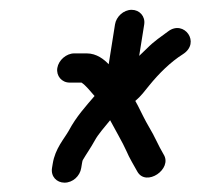

<svg xmlns="http://www.w3.org/2000/svg" viewBox="-20 -535 418 401"><path d="M177.5 -334.5C159 -312.9 139.3 -291.4 123.9 -262.5C114.4 -245.4 95.1 -225 90.1 -193L88.6 -184C85.9 -166.4 98.3 -153.5 114.8 -153.5C132 -153.5 147 -167.3 149.6 -184L151.1 -193C151.6 -196.4 152.2 -198.8 152.7 -200.3C159.6 -212.3 169.9 -226.8 177.9 -241.5C185.5 -255.4 197.5 -268.3 210 -283.9C220.5 -263.9 236.3 -237.2 244 -219.7C249.9 -205.5 260 -189 266.8 -176.7C285 -144 341.2 -182.1 321.6 -212.7C310.2 -231.8 303.8 -249.1 290.7 -270.7C283.7 -282.3 274.7 -301 268.1 -314.1L262.6 -324.2C274.2 -333.8 283.5 -346.4 291.4 -356.2C312.1 -381.7 336.1 -405.4 362 -421.8C399.9 -445.9 364.3 -494.5 331.2 -469.5C316.4 -458.3 302.9 -450.1 286 -433C282.1 -429.1 276.4 -423.9 270.7 -418.3L281.2 -484C283.8 -501 271.4 -514.5 255 -514.5C237.8 -514.5 222.7 -500 220.2 -484L207 -400.8C197.6 -410.6 182.2 -423.5 161.1 -423.5H135.1C118.6 -423.5 102.4 -409.5 99.7 -393C97.1 -376.5 108.9 -362.5 125.4 -362.5H150.3C160.2 -355.7 167.7 -345.4 177.5 -334.5Z"/></svg>

Font: CiSf OpenHand
Style: BdObl
Weight: 400
Foundry: Cannot Into Space Fonts
Version: Version 0.7892